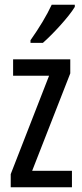

<svg xmlns="http://www.w3.org/2000/svg" viewBox="-20 -786 343 806"><path d="M294 -766H197C176 -721 146 -671 108 -617V-606H160C201 -642 269 -715 294 -757ZM282 0V-69H115L275 -478V-537H35V-468H186L25 -55V0Z"/></svg>

Font: Noto Sans UI Condensed
Style: Regular
Weight: 400
Width: 3
Designer: Monotype Design Team
Foundry: Monotype Imaging Inc.
Version: Version 1.901